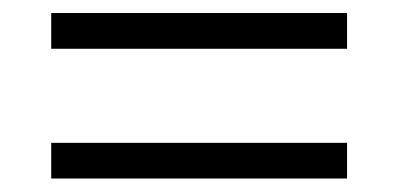

<svg xmlns="http://www.w3.org/2000/svg" viewBox="-20 -463 600 289"><path d="M57.1 -194.3V-248H502.4V-194.3ZM57.1 -389.6V-443.4H502.4V-389.6Z"/></svg>

Font: Vidaloka
Style: Regular
Weight: 400
Designer: Cyreal (www.cyreal.org)
Foundry: Cyreal (www.cyreal.org)
Version: Version 1.011